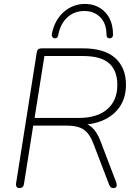

<svg xmlns="http://www.w3.org/2000/svg" viewBox="-20 -951 694 977"><path d="M79 6Q69 6 64.5 -0.5Q60 -7 62 -19L167 -684Q170 -705 191 -705H401Q512 -705 566.5 -655.5Q621 -606 621 -520Q621 -453 588.5 -406.5Q556 -360 500 -337Q444 -314 373 -316V-327H381Q421 -327 447.5 -303Q474 -279 491 -234L571 -24Q576 -10 572.5 -2Q569 6 557 6Q549 6 544 2Q539 -2 535 -12L455 -221Q436 -271 406 -291.5Q376 -312 317 -312H149L102 -15Q99 6 79 6ZM206 -666 156 -351H383Q474 -351 525.5 -395Q577 -439 577 -519Q577 -592 535 -629Q493 -666 401 -666ZM257 -756Q250 -757 246 -763.5Q242 -770 244 -780Q259 -851 305.5 -891Q352 -931 412 -931Q474 -931 514.5 -889.5Q555 -848 555 -774Q555 -766 551 -761.5Q547 -757 539 -756Q532 -755 527 -759.5Q522 -764 522 -773Q522 -831 490.5 -863Q459 -895 409 -895Q358 -895 322.5 -862.5Q287 -830 276 -771Q275 -763 270 -759Q265 -755 257 -756Z"/></svg>

Font: Nunito Variable Extra Light
Style: Italic
Weight: 200
Italic angle: -9°
Designer: Vernon Adams
Foundry: Vernon Adams
Version: Version 3.602